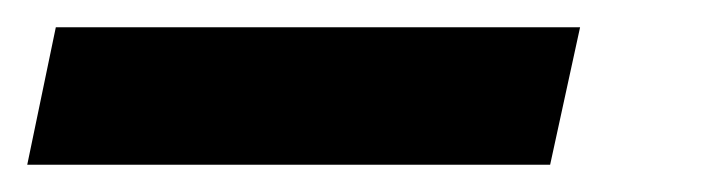

<svg xmlns="http://www.w3.org/2000/svg" viewBox="-114 52 516 141"><path d="M-94 173 -73 72H312L290 173Z"/></svg>

Font: Noto Sans Condensed ExtraBold
Style: Italic
Weight: 800
Width: 3
Italic angle: -12°
Designer: Monotype Design Team
Foundry: Monotype Imaging Inc.
Version: Version 2.013; ttfautohint (v1.8.4.7-5d5b)